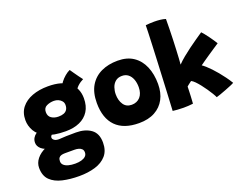

<svg xmlns="http://www.w3.org/2000/svg" viewBox="-140 -1024 2034 1569"><g transform="rotate(-20 877.0 -239.5)"><path d="M329.5 -132.5Q223.5 -132.5 162 -161.2Q100.5 -190 74.5 -235.2Q48.5 -280.5 48.5 -330Q48.5 -395.5 83.2 -439.2Q118 -483 178.2 -505.5Q238.5 -528 315.5 -528Q439.5 -528 499.5 -475.2Q559.5 -422.5 559.5 -336.5Q559.5 -269 530.8 -223.8Q502 -178.5 450.5 -155.5Q399 -132.5 329.5 -132.5ZM307.5 249.5Q228.5 249.5 163.2 234.5Q98 219.5 59.2 181.5Q20.5 143.5 20.5 74Q20.5 32 48.8 -3.5Q77 -39 129.2 -62.5Q181.5 -86 253.5 -90.5Q284.5 -93 318.2 -94Q352 -95 402 -95Q481.5 -95 532 -58.8Q582.5 -22.5 582.5 57.5Q582.5 127.5 545.8 169.8Q509 212 446.8 230.8Q384.5 249.5 307.5 249.5ZM311.5 142.5Q342 142.5 365.5 135.8Q389 129 402.5 116Q416 103 416 82.5Q416 64 405.5 53.2Q395 42.5 378.5 38Q362 33.5 343.5 33.5Q332 33.5 316.5 33.5Q301 33.5 286 33.5Q271 33.5 259.5 33.5Q242 33.5 228.2 37.5Q214.5 41.5 206.8 52Q199 62.5 199 82.5Q199 102 213 115.2Q227 128.5 252.2 135.5Q277.5 142.5 311.5 142.5ZM185 -35.5Q114 -51 86.8 -75.2Q59.5 -99.5 59.5 -129.5Q59.5 -153.5 70 -170.8Q80.5 -188 95 -198.5Q109.5 -209 121.5 -212.5L234 -158.5Q216.5 -152.5 208 -143Q199.5 -133.5 199.5 -124Q199.5 -111.5 213.2 -101Q227 -90.5 253.5 -90.5ZM314.5 -265.5Q341.5 -265.5 360.2 -272.8Q379 -280 389.2 -295.8Q399.5 -311.5 399.5 -336Q399.5 -355.5 388.2 -369.5Q377 -383.5 359.2 -391.5Q341.5 -399.5 321 -399.5Q286.5 -399.5 257.2 -385.5Q228 -371.5 228 -334.5Q228 -299.5 253 -282.5Q278 -265.5 314.5 -265.5ZM521.5 -396 422 -480Q428 -499.5 445 -522Q462 -544.5 484.8 -563.8Q507.5 -583 529 -592.5Q537 -581 551 -560.5Q565 -540 580.5 -519Q596 -498 606.5 -484.5Q594 -478.5 580.8 -469.8Q567.5 -461 555.5 -449.8Q543.5 -438.5 534.5 -425Q525.5 -411.5 521.5 -396Z M915.5 10Q782.5 10 713.8 -59.8Q645 -129.5 645 -262.5Q645 -352.5 680.2 -411.8Q715.5 -471 778 -500.5Q840.5 -530 922 -530Q1004 -530 1058.8 -492.8Q1113.5 -455.5 1141.2 -389.8Q1169 -324 1169 -238.5Q1169 -163 1139.5 -107.5Q1110 -52 1053.5 -21Q997 10 915.5 10ZM909.5 -151.5Q932.5 -151.5 951.2 -159.5Q970 -167.5 983.5 -182.5Q997 -197.5 1004.2 -219.2Q1011.5 -241 1011.5 -268Q1011.5 -307.5 999.8 -337.5Q988 -367.5 966.2 -384.2Q944.5 -401 913 -401Q878 -401 856 -382.5Q834 -364 824.2 -335.2Q814.5 -306.5 814.5 -276.5Q814.5 -223 838.8 -187.2Q863 -151.5 909.5 -151.5Z M1582.5 27.5Q1576.5 13.5 1563.2 -8.5Q1550 -30.5 1533 -55.2Q1516 -80 1497.5 -103.5Q1479 -127 1461.8 -144.5Q1444.5 -162 1430.5 -168.5Q1425 -164.5 1416 -157.8Q1407 -151 1399.5 -144.8Q1392 -138.5 1388.5 -135.5Q1388 -114 1387.2 -92.5Q1386.5 -71 1385.5 -51.5Q1384.5 -32 1383.5 -15.8Q1382.5 0.5 1381.5 11Q1360.5 13.5 1339.5 14.8Q1318.5 16 1298.5 16Q1271.5 16 1247.2 14Q1223 12 1205.5 10Q1206 -2 1208.2 -42.8Q1210.5 -83.5 1213.5 -143.5Q1216.5 -203.5 1219.8 -273.5Q1223 -343.5 1226.5 -414.8Q1230 -486 1232.5 -549.2Q1235 -612.5 1236.8 -658.5Q1238.5 -704.5 1238.5 -723.5Q1257 -725.5 1275.5 -726.5Q1294 -727.5 1312.5 -727.5Q1339 -727.5 1364.2 -724.8Q1389.5 -722 1411 -715Q1411 -675.5 1410 -629.8Q1409 -584 1407.5 -537.5Q1406 -491 1403.8 -448.5Q1401.5 -406 1399.8 -373.5Q1398 -341 1396 -323.5Q1420.5 -349 1452 -375Q1483.5 -401 1517.8 -426.2Q1552 -451.5 1584.8 -474Q1617.5 -496.5 1644 -514.5Q1652 -506.5 1665.5 -490Q1679 -473.5 1693.2 -453.8Q1707.5 -434 1720.2 -415.2Q1733 -396.5 1740 -384Q1719.5 -370.5 1693 -353Q1666.5 -335.5 1640 -317.5Q1613.5 -299.5 1591.2 -284Q1569 -268.5 1556 -259Q1569.5 -250 1587.5 -234Q1605.5 -218 1626 -196.5Q1646.5 -175 1667.8 -149.2Q1689 -123.5 1709.8 -95.2Q1730.5 -67 1748.5 -37Q1740 -31.5 1717.8 -22.2Q1695.5 -13 1668.5 -2.5Q1641.5 8 1618 16.2Q1594.5 24.5 1582.5 27.5Z"/></g></svg>

Font: Grandstander Thin ExtraBold
Style: Regular
Weight: 800
Version: Version 1.200